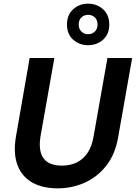

<svg xmlns="http://www.w3.org/2000/svg" viewBox="-20 -1017 742 1049"><path d="M295 12Q210 12 153.5 -21.5Q97 -55 74.5 -118Q52 -181 67 -270L142 -700H277L201 -270Q193 -220 202.5 -184.5Q212 -149 241 -130.5Q270 -112 318 -112Q364 -112 399.5 -129.5Q435 -147 458.5 -182Q482 -217 491 -270L567 -700H702L626 -270Q610 -174 560.5 -111.5Q511 -49 442 -18.5Q373 12 295 12ZM461 -770Q414 -770 380 -800Q346 -830 346 -883Q346 -936 380 -966.5Q414 -997 461 -997Q509 -997 543 -966.5Q577 -936 577 -883Q577 -830 543 -800Q509 -770 461 -770ZM461 -830Q483 -830 498 -844.5Q513 -859 513 -883Q513 -908 498 -922Q483 -936 461 -936Q440 -936 425 -922Q410 -908 410 -883Q410 -859 425 -844.5Q440 -830 461 -830Z"/></svg>

Font: DM Sans 16pt
Style: Bold Italic
Weight: 700
Italic angle: -10°
Version: Version 4.004;gftools[0.9.30]